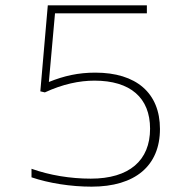

<svg xmlns="http://www.w3.org/2000/svg" viewBox="-20 -690 717 719"><path d="M323 9C486 9 579 -69 579 -207C579 -342 490 -418 337 -418C273 -418 220 -406 163 -383L186 -640H530V-670H159L131 -348L148 -344C215 -375 277 -388 334 -388C468 -388 542 -324 542 -208C542 -89 464 -21 320 -21C243 -21 165 -34 98 -58V-26C163 -4 245 9 323 9Z"/></svg>

Font: LT Wave Text Thin
Style: Regular
Weight: 100
Designer: Daniel Lyons
Version: Version 2.5 (Glyphs App)